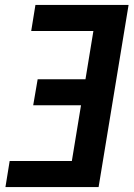

<svg xmlns="http://www.w3.org/2000/svg" viewBox="-20 -755 540 775"><path d="M2 0 19 -105H270L307 -330H114L132 -435H325L357 -630H106L123 -735H499L378 0Z"/></svg>

Font: Iosevka Extrabold
Style: Italic
Weight: 800
Italic angle: -9°
Monospace: yes
Designer: Belleve Invis
Foundry: Belleve Invis
Version: Version 32.5.0; ttfautohint (v1.8.4)